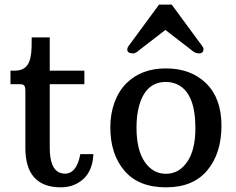

<svg xmlns="http://www.w3.org/2000/svg" viewBox="-20 -801 1022 831"><path d="M243.7 9.8Q89.8 9.8 89.8 -161.1V-405.3Q89.8 -424.3 85.2 -430.4Q80.6 -436.5 65.4 -436.5H25.4V-495.1H43.5Q80.6 -495.1 97.9 -518.6Q115.2 -542 116.7 -595.7L117.2 -639.2H195.3V-495.1H345.2V-436.5H195.3V-162.6Q195.3 -71.8 237.3 -54.2Q249 -49.3 260.7 -49.3Q312 -49.3 327.6 -133.8H384.3Q379.4 -33.7 300.8 -1Q275.4 9.8 243.7 9.8Z M457.5 0ZM457.5 -250Q457.5 -308.6 475.8 -358.2Q494.1 -407.7 526.9 -440.4Q591.3 -504.9 698.2 -504.9Q806.2 -504.9 872.3 -440.2Q938.5 -375.5 938.5 -256.6Q938.5 -137.7 877.4 -64Q816.4 9.8 698.2 9.8Q580.1 9.8 518.8 -61.8Q457.5 -133.3 457.5 -250ZM698.2 -48.8Q754.9 -48.8 790.3 -100.6Q825.7 -152.3 825.7 -246.1Q825.7 -397 749.5 -434.6Q726.1 -446.3 698.2 -446.3Q607.9 -446.3 580.6 -336.9Q570.8 -299.3 570.8 -249Q570.8 -152.3 606.2 -100.6Q641.6 -48.8 698.2 -48.8ZM585 -585.9Q567.4 -569.8 556.2 -569.8Q530.8 -569.8 530.8 -587.4Q530.8 -593.3 535.2 -600.1L668.5 -781.2H723.1L856.4 -600.1Q860.8 -593.3 860.8 -589.4Q860.8 -569.8 840.8 -569.8Q824.2 -569.8 806.6 -585.9L695.8 -671.4Z"/></svg>

Font: Arbutus Slab
Style: Regular
Weight: 400
Designer: Karolina Lach
Foundry: Karolina Lach
Version: Version 1.001; ttfautohint (v0.92) -l 10 -r 16 -G 200 -x 7 -